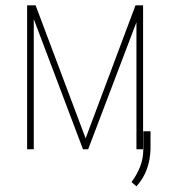

<svg xmlns="http://www.w3.org/2000/svg" viewBox="-20 -548 640 705"><path d="M294.4 -40 477.5 -528.3H505.4V0H481V-466.3L303.7 0H284.7L104 -478V0H79.6V-528.3H110.8ZM532.7 -1.5Q531.7 38.1 519.5 72.5Q507.3 106.9 481 136.2L462.9 120.6Q483.4 92.8 494.6 63.7Q505.9 34.7 506.3 -0.5V-65.9H532.7Z"/></svg>

Font: Roboto Mono Thin
Style: Regular
Weight: 250
Designer: Google
Version: Version 2.000985; 2015; ttfautohint (v1.3)